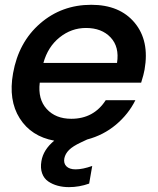

<svg xmlns="http://www.w3.org/2000/svg" viewBox="-20 -580 657 797"><path d="M336.9 -463.9Q276.4 -463.9 227.5 -424.8Q178.7 -385.7 160.2 -318.8H465.8Q476.1 -385.3 439.2 -424.6Q402.3 -463.9 336.9 -463.9ZM350.1 182.1Q308.6 196.8 266.1 196.8Q241.2 196.8 219.5 190.9Q197.8 185.1 180.2 173.1Q162.6 161.1 154.8 139.4Q147 117.7 151.9 88.9Q159.7 41.5 205.1 3.9Q109.4 -13.7 61.8 -88.9Q14.2 -164.1 34.2 -275.9Q57.1 -404.8 146.5 -482.4Q235.8 -560.1 358.9 -560.1Q477.1 -560.1 539.1 -485.4Q601.1 -410.6 580.1 -291Q577.1 -272.5 565.9 -236.8H145Q136.7 -168.5 173.8 -127.7Q210.9 -86.9 275.9 -86.9Q369.1 -86.9 418.9 -164.1H542Q513.2 -106 461.4 -62.5Q409.7 -19 341.8 -1L315.9 11.2Q282.2 26.9 266.6 42.5Q251 58.1 247.1 77.1Q243.2 98.1 255.9 110.6Q268.6 123 293.9 123Q322.8 123 362.8 108.9Z"/></svg>

Font: Poppins Medium
Style: Italic
Weight: 500
Italic angle: -10°
Designer: Ninad Kale (Devanagari), Jonny Pinhorn (Latin)
Foundry: Indian Type Foundry
Version: Version 3.200;PS 1.000;hotconv 16.6.54;makeotf.lib2.5.65590